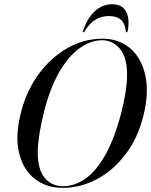

<svg xmlns="http://www.w3.org/2000/svg" viewBox="-20 -898 730 928"><path d="M476.5 -711Q553.5 -711 608 -665.5Q662.5 -620 681.8 -537Q701 -454 674 -342Q647 -231.5 587.2 -152.8Q527.5 -74 448.2 -32Q369 10 282.5 10Q203 10 146.8 -34.5Q90.5 -79 71.2 -162.8Q52 -246.5 84 -364.5Q111 -464.5 169.2 -542.8Q227.5 -621 306.8 -666Q386 -711 476.5 -711ZM285.5 2Q337.5 2 388.2 -31.2Q439 -64.5 484.2 -140.8Q529.5 -217 564.5 -346.5Q579.5 -405 586.8 -451.5Q594 -498 594 -533.5Q595 -619.5 560 -661.5Q525 -703.5 474 -703.5Q418 -703.5 364.2 -664.8Q310.5 -626 266 -549Q221.5 -472 192.5 -356.5Q177 -294.5 170 -247.2Q163 -200 162.5 -164.5Q162 -79.5 195.5 -38.8Q229 2 285.5 2ZM507.5 -820.5Q470.5 -820.5 441.8 -803Q413 -785.5 389.5 -747.5Q387 -742 383.5 -742Q378.5 -742 381.5 -749.5Q402 -810.5 438.5 -844Q475 -877.5 522 -877.5Q569 -877.5 588.5 -844Q608 -810.5 597.5 -749.5Q596.5 -742 592 -742Q588 -742 588 -747.5Q584 -787 563 -803.8Q542 -820.5 507.5 -820.5Z"/></svg>

Font: Fraunces 144pt
Style: Italic
Weight: 400
Italic angle: -16°
Version: Version 1.000;[b76b70a41]